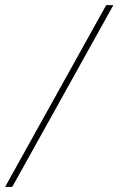

<svg xmlns="http://www.w3.org/2000/svg" viewBox="-64 -733 464 752"><path d="M-44 -1 352 -713H380L-16 -1Z"/></svg>

Font: Noto Sans SemiCondensed Thin
Style: Italic
Weight: 100
Width: 4
Italic angle: -12°
Designer: Monotype Design Team
Foundry: Monotype Imaging Inc.
Version: Version 2.013; ttfautohint (v1.8.4.7-5d5b)